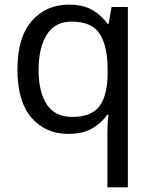

<svg xmlns="http://www.w3.org/2000/svg" viewBox="-20 -566 655 826"><path d="M442 11Q442 -7 443 -31Q444 -55 447 -72H441Q418 -38 377.5 -14Q337 10 273 10Q176 10 115.5 -59.5Q55 -129 55 -267Q55 -405 116.5 -475.5Q178 -546 276 -546Q339 -546 379 -522Q419 -498 443 -463H447L460 -536H530V240H442ZM290 -63Q373 -63 407.5 -108.5Q442 -154 443 -248V-266Q443 -368 409 -420.5Q375 -473 288 -473Q216 -473 181 -416.5Q146 -360 146 -265Q146 -170 181.5 -116.5Q217 -63 290 -63Z"/></svg>

Font: Noto Sans Zanabazar Square
Style: Regular
Weight: 400
Version: Version 2.005; ttfautohint (v1.8.4.7-5d5b)